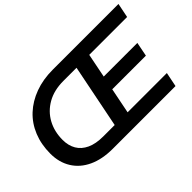

<svg xmlns="http://www.w3.org/2000/svg" viewBox="-107 -1033 1366 1366"><g transform="rotate(-45 576.0 -350.0)"><path d="M395 0Q289 0 213 -35.5Q137 -71 96.5 -136.5Q56 -202 56 -289Q56 -382 87 -458Q118 -534 175.5 -587.5Q233 -641 313 -670.5Q393 -700 491 -700H675L654 -590H488Q394 -590 326.5 -551.5Q259 -513 223 -447Q187 -381 187 -297Q187 -240 211.5 -198Q236 -156 285.5 -133Q335 -110 409 -110H555L535 0ZM502 0 642 -700H1152L1130 -591H749L653 -109H1048L1026 0ZM682 -302 703 -409H1051L1030 -302Z"/></g></svg>

Font: MOST Montserrat SemiBold
Style: Italic
Weight: 600
Italic angle: -11.3°
Designer: Julieta Ulanovsky
Foundry: Julieta Ulanovsky
Version: Version 8.000;March 11, 2024;FontCreator 15.0.0.2926 64-bit